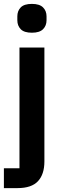

<svg xmlns="http://www.w3.org/2000/svg" viewBox="-26 -766 322 986"><path d="M74 -522H202V63Q202 129 169 164.5Q136 200 64 200H-6V98H74ZM138 -598Q98 -598 80.5 -616Q63 -634 63 -662V-682Q63 -710 80.5 -728Q98 -746 138 -746Q177 -746 195 -728Q213 -710 213 -682V-662Q213 -634 195 -616Q177 -598 138 -598Z"/></svg>

Font: IBM Plex Sans Arabic SmBld
Style: Regular
Weight: 600
Designer: Mike Abbink, Paul van der Laan, Pieter van Rosmalen, Wael Morcos, Khajak Apelian
Foundry: Bold Monday
Version: Version 1.005